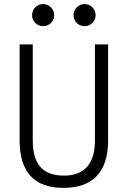

<svg xmlns="http://www.w3.org/2000/svg" viewBox="-20 -911 626 941"><path d="M291 9.8C434.1 9.8 509.8 -67.4 509.8 -222.7V-693.4H445.3V-222.7C445.3 -108.4 393.6 -50.3 293 -50.3C187.5 -50.3 140.6 -108.4 140.6 -222.7V-693.4H76.2V-222.7C76.2 -67.4 147.9 9.8 291 9.8ZM191.4 -782.7C221.2 -782.7 245.6 -806.6 245.6 -836.4C245.6 -866.7 221.2 -891.1 191.4 -891.1C161.6 -891.1 137.2 -866.7 137.2 -836.4C137.2 -806.6 161.6 -782.7 191.4 -782.7ZM394.5 -782.7C424.3 -782.7 448.7 -806.6 448.7 -836.4C448.7 -866.7 424.3 -891.1 394.5 -891.1C364.7 -891.1 340.3 -866.7 340.3 -836.4C340.3 -806.6 364.7 -782.7 394.5 -782.7Z"/></svg>

Font: Cascadia Code Light
Style: Regular
Weight: 300
Monospace: yes
Designer: Aaron Bell
Foundry: Saja Typeworks
Version: Version 2404.023